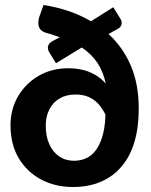

<svg xmlns="http://www.w3.org/2000/svg" viewBox="-20 -740 604 768"><path d="M272 8Q200 8 143.5 -22.5Q87 -53 54.5 -108Q22 -163 22 -239Q22 -302 51.5 -353.5Q81 -405 133.5 -436Q186 -467 253 -467Q284 -467 311 -460.5Q338 -454 361 -440.5Q384 -427 403 -406Q393 -453 370 -488Q347 -523 307 -550L204 -487L177 -531Q169 -544 172.5 -556Q176 -568 189 -575L219 -591Q207 -595 194.5 -599.5Q182 -604 166 -608Q142 -615 136 -632Q130 -649 137 -672L154 -720Q206 -712 253.5 -696Q301 -680 344 -655L433 -711L461 -666Q469 -654 466 -642Q463 -630 450 -624L414 -604Q471 -552 503 -478Q535 -404 535 -305Q535 -231 518 -173Q501 -115 467 -75Q434 -35 384.5 -13.5Q335 8 272 8ZM275 -97Q315 -97 342 -117.5Q369 -138 384.5 -179Q400 -220 402 -281Q391 -304 375 -322.5Q359 -341 336 -351.5Q313 -362 282 -362Q245 -362 218 -346Q191 -330 177 -301.5Q163 -273 163 -238Q163 -195 177 -163.5Q191 -132 216.5 -114.5Q242 -97 275 -97Z"/></svg>

Font: Aleo ExtraBold
Style: Regular
Weight: 800
Designer: Alessio Laiso
Foundry: Alessio Laiso
Version: Version 2.001;gftools[0.9.29]